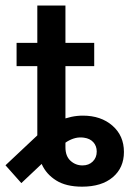

<svg xmlns="http://www.w3.org/2000/svg" viewBox="-53 -681 493 710"><path d="M250.5 9.3Q191.4 9.3 154.8 -13.7Q118.2 -36.6 101.6 -73.5Q85 -110.4 85 -152.8V-309.6H189V-136.2Q189 -103.5 207.8 -86.4Q226.6 -69.3 252 -69.3Q275.4 -69.3 290 -83.7Q304.7 -98.1 304.7 -120.6Q304.7 -141.1 292.2 -155Q279.8 -168.9 257.3 -171.9Q240.7 -174.3 225.3 -170.4Q210 -166.5 195.1 -157.5Q180.2 -148.4 164.1 -134.3L25.9 -3.9L-32.7 -69.8L88.4 -183.6Q123 -216.3 166.7 -234.9Q210.4 -253.4 253.4 -253.4Q320.3 -253.4 362.8 -216.3Q405.3 -179.2 405.3 -119.1Q405.3 -60.5 364 -25.6Q322.8 9.3 250.5 9.3ZM85 -194.8V-660.6H189V-194.8ZM8.3 -436.5V-522.5H295.4V-436.5Z"/></svg>

Font: Inter 28pt Medium
Style: Regular
Weight: 500
Designer: Rasmus Andersson
Foundry: rsms
Version: Version 4.001;git-66647c0bb